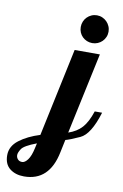

<svg xmlns="http://www.w3.org/2000/svg" viewBox="-305 -772 690 1080"><g transform="rotate(10 40.0 -232.0)"><path d="M-113.3 171.9Q-97.2 171.9 -81.1 150.1Q-64.9 128.4 -55.2 83L-48.8 54.2Q-118.7 80.6 -132.8 102.3Q-147 124 -147 138.2Q-147 151.9 -137.9 161.9Q-128.9 171.9 -113.3 171.9ZM232.4 -665Q238.8 -650.4 238.8 -633.8Q238.8 -617.2 232.4 -602.8Q226.1 -588.4 215.3 -577.9Q204.6 -567.4 190.2 -561.3Q175.8 -555.2 159.2 -555.2Q142.6 -555.2 128.2 -561.3Q113.8 -567.4 103 -577.9Q92.3 -588.4 86.2 -602.8Q80.1 -617.2 80.1 -633.8Q80.1 -650.4 86.2 -665Q92.3 -679.7 103 -690.4Q113.8 -701.2 128.2 -707.5Q142.6 -713.9 159.2 -713.9Q175.8 -713.9 190.2 -707.5Q204.6 -701.2 215.3 -690.4Q226.1 -679.7 232.4 -665ZM-88.9 250Q-137.7 250 -169.9 224.9Q-202.1 199.7 -202.1 148.4Q-202.1 97.2 -155.5 61.5Q-108.9 25.9 -38.1 3.9L68.8 -500H212.9L113.8 -36.1Q161.6 -52.2 190.4 -84Q219.2 -115.7 240.2 -179.2H282.2Q242.7 -49.8 185.5 -23.9Q128.4 2 105 7.8L89.8 80.1Q55.7 250 -88.9 250Z"/></g></svg>

Font: Lobster-Regular
Style: Regular
Weight: 400
Designer: Pablo Impallari
Foundry: Pablo Impallari
Version: Version 1.007; ttfautohint (v1.1) -l 8 -r 50 -G 50 -x 14 -D 